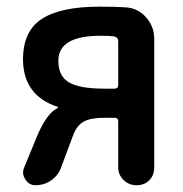

<svg xmlns="http://www.w3.org/2000/svg" viewBox="-20 -547 540 567"><path d="M276.4 -441.4Q152.3 -441.4 152.3 -367.2Q152.3 -322.3 183.6 -303.7Q214.8 -285.2 288.1 -285.2H318.4Q329.1 -285.2 329.1 -295.9V-425.8Q329.1 -436.5 317.4 -439.5Q304.7 -441.4 276.4 -441.4ZM150.4 -231.4Q48.8 -264.6 47.9 -371.1Q47.9 -455.1 103.5 -491.2Q159.2 -527.3 273.4 -527.3Q324.2 -527.3 350.6 -525.4Q386.7 -523.4 411.1 -496.1Q435.5 -468.8 435.5 -431.6V-52.7Q435.5 -29.3 420.9 -14.6Q406.2 0 383.3 0Q360.4 0 344.7 -15.6Q329.1 -31.2 329.1 -52.7V-188.5Q329.1 -199.2 318.4 -199.2H288.1Q248 -199.2 227.5 -188Q207 -176.8 196.3 -148.4L160.2 -51.8Q151.4 -28.3 130.9 -14.2Q110.4 0 85 0Q66.4 0 55.2 -16.6Q43.9 -33.2 50.8 -50.8L88.9 -143.6Q118.2 -213.9 151.4 -228.5V-230.5Q151.4 -231.4 150.4 -231.4Z"/></svg>

Font: Rounded-X Mgen+ 1m medium
Style: Regular
Weight: 500
Designer: [Source Han Sans]
Ryoko NISHIZUKA  (kana & ideographs); Paul D. Hunt (Latin, Greek & Cyrillic); Wenlong ZHANG  (bopomofo
Version: Version 1.059.20150602